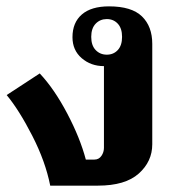

<svg xmlns="http://www.w3.org/2000/svg" viewBox="-20 -584 554 604"><path d="M1 -285 105 -353Q151 -304 191.5 -227Q232 -150 250 -82H277Q291 -82 299 -93.5Q307 -105 307 -119V-376Q266 -376 237 -401Q208 -426 208 -467Q208 -513 237.5 -538.5Q267 -564 323 -564Q394 -564 426.5 -532.5Q459 -501 459 -446V-130Q459 -76 416.5 -38Q374 0 288 0H138Q123 -76 81.5 -157Q40 -238 1 -285ZM364 -468Q364 -495 350.5 -509.5Q337 -524 316 -524Q295 -524 281 -509.5Q267 -495 267 -468Q267 -441 281 -426.5Q295 -412 316 -412Q337 -412 350.5 -426.5Q364 -441 364 -468Z"/></svg>

Font: Trirong
Style: Bold
Weight: 700
Designer: Katatrad Team
Foundry: CadsonDemak
Version: Version 1.001